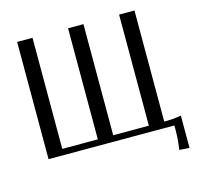

<svg xmlns="http://www.w3.org/2000/svg" viewBox="-110 -750 1036 1001"><g transform="rotate(-15 408.0 -249.5)"><path d="M66.9 0V-632.8H149.9V-33.2H341.8V-632.8H424.8V-33.2H617.2V-632.8H700.2V-33.2H708Q744.1 -33.2 768.1 -37.1L792 -41V133.8L737.8 129.9L742.2 95.7Q746.1 61 746.1 24.9V0Z"/></g></svg>

Font: Resagokr
Style: Regular
Weight: 500
Designer: gluk
Foundry: gluk
Version: Version 0.95